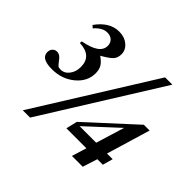

<svg xmlns="http://www.w3.org/2000/svg" viewBox="-165 -874 1080 1080"><g transform="rotate(45 375.0 -334.5)"><path d="M726 -410 648 -149H693L676 -88H632L604 0H518L545 -88H386L402 -155L680 -410ZM614 -319 430 -149H562ZM634 -683 199 14H141L576 -683ZM93 -590 79 -603Q136 -683 212 -683Q254 -683 282.5 -659.5Q311 -636 311 -602Q311 -574 296.5 -557Q282 -540 239 -515L232 -511Q261 -491 272.5 -471.5Q284 -452 284 -423Q284 -358 228 -311.5Q172 -265 93 -265Q7 -265 7 -315Q7 -333 17.5 -344.5Q28 -356 44 -356Q68 -356 87 -328Q103 -307 109 -302.5Q115 -298 129 -298Q159 -298 179.5 -324.5Q200 -351 200 -389Q200 -477 100 -481L102 -495Q223 -517 223 -580Q223 -604 208 -618Q193 -632 168 -632Q130 -632 93 -590Z"/></g></svg>

Font: STIX
Style: Bold Italic
Weight: 700
Italic angle: -16.33°
Designer: MicroPress Inc., with final additions and corrections provided by Coen Hoffman, Elsevier (retired)
Version: Version 1.1.1